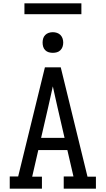

<svg xmlns="http://www.w3.org/2000/svg" viewBox="-20 -1143 640 1163"><path d="M234 0H39V-74H90L252 -735H348L510 -73H561V0H366V-74H425L388 -234H212L175 -73H234ZM229 -308H371L329 -490Q322 -522 314.5 -554.5Q307 -587 300 -620Q293 -587 285.5 -554.5Q278 -522 271 -490ZM300 -823Q287 -823 275 -826.5Q263 -830 254 -839Q245 -848 241.5 -860Q238 -872 238 -885Q238 -898 241.5 -910Q245 -922 254 -931Q263 -940 275 -944Q287 -948 300 -948Q313 -948 325 -944Q337 -940 346 -931Q355 -922 359 -910Q363 -898 363 -885Q363 -872 359 -860Q355 -848 346 -839Q337 -830 325 -826.5Q313 -823 300 -823ZM128 -1057V-1123H473V-1057Z"/></svg>

Font: Iosevka HT Extended
Style: Regular
Weight: 400
Width: 7
Monospace: yes
Designer: Belleve Invis
Foundry: Belleve Invis
Version: Version 32.3.0; ttfautohint (v1.8.4)